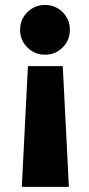

<svg xmlns="http://www.w3.org/2000/svg" viewBox="-20 -556 357 769"><path d="M231.4 -291 255.9 192.4H67.4L91.8 -291ZM160.2 -536.1Q202.1 -536.1 231 -507.3Q259.8 -478.5 259.8 -436.5Q259.8 -395 231 -366Q202.1 -336.9 160.2 -336.9Q118.7 -336.9 89.6 -366Q60.5 -395 60.5 -436.5Q60.5 -478.5 89.6 -507.3Q118.7 -536.1 160.2 -536.1Z"/></svg>

Font: Reddit Sans Condensed Black
Style: Regular
Weight: 900
Designer: Stephen Hutchings
Foundry: Reddit
Version: Version 1.014